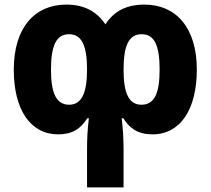

<svg xmlns="http://www.w3.org/2000/svg" viewBox="-20 -577 917 836"><path d="M359 239H518V73C518 32 516 -9 510 -62H517C545 -17 582 8 644 8C767 8 837 -103 837 -274C837 -457 746 -557 609 -557C529 -557 475 -527 439 -471C402 -526 348 -557 269 -557C131 -557 40 -457 40 -273C40 -99 113 8 233 8C295 8 331 -16 360 -62H367C361 -15 359 29 359 73ZM281 -121C225 -121 202 -172 202 -273C202 -377 224 -428 281 -428C335 -428 359 -380 359 -274C359 -173 336 -121 281 -121ZM596 -121C540 -121 518 -173 518 -274C518 -381 542 -428 597 -428C653 -428 675 -378 675 -274C675 -172 653 -121 596 -121Z"/></svg>

Font: Noto Sans Georgian SemiCondensed Extra
Style: Regular
Weight: 800
Width: 4
Designer: Monotype Design Team
Foundry: Monotype Imaging Inc.
Version: Version 1.901